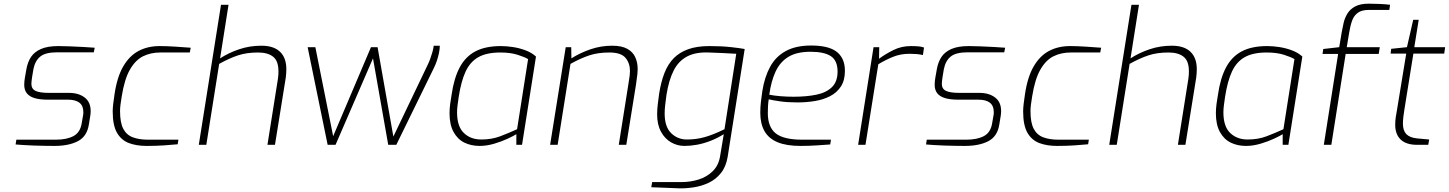

<svg xmlns="http://www.w3.org/2000/svg" viewBox="-20 -789 7893 1046"><path d="M276 6Q258 6 228 5.5Q198 5 165.5 4Q133 3 105.5 1Q78 -1 65 -2L69 -28H284Q343 -28 380 -47.5Q417 -67 425 -117L433 -163Q434 -168 434 -171.5Q434 -175 434 -179Q434 -246 350 -246H241Q197 -246 168.5 -254.5Q140 -263 126 -281Q112 -299 112 -327Q112 -337 113 -347Q114 -357 116 -368L124 -413Q131 -452 149.5 -479.5Q168 -507 204 -522.5Q240 -538 298 -538Q323 -538 360.5 -536.5Q398 -535 435.5 -533Q473 -531 496 -529L491 -504H291Q228 -504 199.5 -481Q171 -458 162 -412L155 -370Q153 -356 152 -347.5Q151 -339 151 -332Q151 -305 173.5 -294Q196 -283 247 -283H356Q408 -283 441 -258Q474 -233 474 -184Q474 -178 473.5 -172Q473 -166 472 -159L464 -110Q454 -46 404.5 -20Q355 6 276 6Z M778 6Q724 6 682.5 -9.5Q641 -25 617.5 -65.5Q594 -106 594 -182Q594 -201 597 -225Q600 -249 604 -276Q618 -370 651.5 -427.5Q685 -485 735 -511.5Q785 -538 850 -538Q886 -538 933.5 -535Q981 -532 1019 -529L1014 -503H853Q801 -503 759.5 -482.5Q718 -462 688 -410Q658 -358 643 -263Q639 -239 636.5 -219.5Q634 -200 634 -184Q634 -121 651.5 -87.5Q669 -54 703.5 -41Q738 -28 787 -28H952L948 -3Q917 0 874 3Q831 6 778 6Z M1063 0 1184 -763H1225L1179 -471Q1225 -501 1282.5 -520.5Q1340 -540 1404 -540Q1471 -540 1505.5 -507Q1540 -474 1540 -412Q1540 -392 1537 -367L1478 0H1437L1494 -359Q1496 -371 1496.5 -381.5Q1497 -392 1497 -401Q1497 -457 1468 -480Q1439 -503 1386 -503Q1324 -503 1277 -487.5Q1230 -472 1174 -441L1104 0Z M1765 0 1656 -532H1698L1795 -47L2001 -532H2037L2123 -45L2311 -438Q2317 -450 2323.5 -467.5Q2330 -485 2335.5 -504.5Q2341 -524 2343 -540H2376Q2376 -522 2371.5 -500.5Q2367 -479 2360 -458Q2353 -437 2343 -417L2139 0H2095L2012 -471L1808 0Z M2593 6Q2547 6 2510 -12Q2473 -30 2451 -70Q2429 -110 2429 -172Q2429 -196 2432.5 -222.5Q2436 -249 2440 -271Q2453 -363 2484.5 -422Q2516 -481 2570.5 -509.5Q2625 -538 2709 -538Q2740 -538 2775.5 -532.5Q2811 -527 2844 -514.5Q2877 -502 2900 -481L2824 0H2793V-58Q2779 -49 2746 -33.5Q2713 -18 2672 -6Q2631 6 2593 6ZM2602 -29Q2659 -29 2705 -46.5Q2751 -64 2797 -85L2857 -467Q2839 -478 2800 -490.5Q2761 -503 2706 -503Q2631 -503 2586 -477.5Q2541 -452 2516.5 -399Q2492 -346 2479 -261Q2475 -234 2472.5 -214Q2470 -194 2470 -177Q2470 -100 2507 -64.5Q2544 -29 2602 -29Z M2977 0 3062 -532H3092L3093 -471Q3140 -501 3197 -520.5Q3254 -540 3315 -540Q3367 -540 3397.5 -523Q3428 -506 3441 -477Q3454 -448 3454 -413Q3454 -402 3452.5 -386Q3451 -370 3445 -329L3392 0H3351L3403 -328Q3409 -364 3410.5 -378Q3412 -392 3412 -402Q3412 -445 3387.5 -474Q3363 -503 3300 -503Q3238 -503 3191 -487.5Q3144 -472 3088 -441L3018 0Z M3680 237 3528 231 3533 203H3691Q3741 203 3786 189Q3831 175 3863 143.5Q3895 112 3903 62L3923 -58Q3888 -36 3850.5 -21.5Q3813 -7 3777 -0.5Q3741 6 3709 6Q3670 6 3636 -13.5Q3602 -33 3581 -71.5Q3560 -110 3560 -166Q3560 -192 3563.5 -221Q3567 -250 3571 -279Q3581 -343 3600 -391.5Q3619 -440 3650.5 -472Q3682 -504 3729.5 -521Q3777 -538 3845 -538Q3910 -538 3960.5 -532.5Q4011 -527 4037 -522L3944 67Q3935 120 3907 154.5Q3879 189 3840.5 207Q3802 225 3759.5 231.5Q3717 238 3680 237ZM3722 -29Q3774 -29 3821 -42.5Q3868 -56 3927 -85L3991 -496Q3954 -498 3917 -500Q3880 -502 3842 -503Q3770 -506 3723.5 -481.5Q3677 -457 3650.5 -405.5Q3624 -354 3611 -273Q3607 -243 3604 -218Q3601 -193 3601 -171Q3601 -98 3636.5 -63.5Q3672 -29 3722 -29Z M4341 6Q4265 6 4216.5 -14Q4168 -34 4145 -74.5Q4122 -115 4122 -174Q4122 -206 4125.5 -235Q4129 -264 4133 -292Q4145 -369 4175.5 -425Q4206 -481 4261 -511Q4316 -541 4399 -541Q4443 -541 4477 -533.5Q4511 -526 4534 -510Q4557 -494 4570 -467.5Q4583 -441 4583 -403Q4583 -351 4561 -317.5Q4539 -284 4502 -265Q4465 -246 4419 -238.5Q4373 -231 4324 -231Q4271 -231 4229 -237Q4187 -243 4168 -248Q4165 -230 4164 -211Q4163 -192 4163 -173Q4163 -97 4206 -62.5Q4249 -28 4351 -28H4507L4503 -2Q4476 0 4431.5 3Q4387 6 4341 6ZM4303 -262Q4373 -262 4427 -273Q4481 -284 4512 -314Q4543 -344 4543 -399Q4543 -459 4506.5 -483Q4470 -507 4396 -507Q4321 -507 4275.5 -479.5Q4230 -452 4205.5 -399.5Q4181 -347 4171 -273Q4196 -268 4231 -265Q4266 -262 4303 -262Z M4655 0 4739 -532H4770L4769 -469Q4804 -495 4847.5 -516.5Q4891 -538 4942 -538Q4964 -538 4982.5 -536.5Q5001 -535 5014 -530L5008 -489Q4992 -493 4974 -494.5Q4956 -496 4935 -496Q4885 -496 4843 -478.5Q4801 -461 4765 -439L4695 0Z M5236 6Q5218 6 5188 5.5Q5158 5 5125.5 4Q5093 3 5065.5 1Q5038 -1 5025 -2L5029 -28H5244Q5303 -28 5340 -47.5Q5377 -67 5385 -117L5393 -163Q5394 -168 5394 -171.5Q5394 -175 5394 -179Q5394 -246 5310 -246H5201Q5157 -246 5128.5 -254.5Q5100 -263 5086 -281Q5072 -299 5072 -327Q5072 -337 5073 -347Q5074 -357 5076 -368L5084 -413Q5091 -452 5109.5 -479.5Q5128 -507 5164 -522.5Q5200 -538 5258 -538Q5283 -538 5320.5 -536.5Q5358 -535 5395.5 -533Q5433 -531 5456 -529L5451 -504H5251Q5188 -504 5159.5 -481Q5131 -458 5122 -412L5115 -370Q5113 -356 5112 -347.5Q5111 -339 5111 -332Q5111 -305 5133.5 -294Q5156 -283 5207 -283H5316Q5368 -283 5401 -258Q5434 -233 5434 -184Q5434 -178 5433.5 -172Q5433 -166 5432 -159L5424 -110Q5414 -46 5364.5 -20Q5315 6 5236 6Z M5738 6Q5684 6 5642.5 -9.5Q5601 -25 5577.5 -65.5Q5554 -106 5554 -182Q5554 -201 5557 -225Q5560 -249 5564 -276Q5578 -370 5611.5 -427.5Q5645 -485 5695 -511.5Q5745 -538 5810 -538Q5846 -538 5893.5 -535Q5941 -532 5979 -529L5974 -503H5813Q5761 -503 5719.5 -482.5Q5678 -462 5648 -410Q5618 -358 5603 -263Q5599 -239 5596.5 -219.5Q5594 -200 5594 -184Q5594 -121 5611.5 -87.5Q5629 -54 5663.5 -41Q5698 -28 5747 -28H5912L5908 -3Q5877 0 5834 3Q5791 6 5738 6Z M6023 0 6144 -763H6185L6139 -471Q6185 -501 6242.5 -520.5Q6300 -540 6364 -540Q6431 -540 6465.5 -507Q6500 -474 6500 -412Q6500 -392 6497 -367L6438 0H6397L6454 -359Q6456 -371 6456.5 -381.5Q6457 -392 6457 -401Q6457 -457 6428 -480Q6399 -503 6346 -503Q6284 -503 6237 -487.5Q6190 -472 6134 -441L6064 0Z M6768 6Q6722 6 6685 -12Q6648 -30 6626 -70Q6604 -110 6604 -172Q6604 -196 6607.5 -222.5Q6611 -249 6615 -271Q6628 -363 6659.5 -422Q6691 -481 6745.5 -509.5Q6800 -538 6884 -538Q6915 -538 6950.5 -532.5Q6986 -527 7019 -514.5Q7052 -502 7075 -481L6999 0H6968V-58Q6954 -49 6921 -33.5Q6888 -18 6847 -6Q6806 6 6768 6ZM6777 -29Q6834 -29 6880 -46.5Q6926 -64 6972 -85L7032 -467Q7014 -478 6975 -490.5Q6936 -503 6881 -503Q6806 -503 6761 -477.5Q6716 -452 6691.5 -399Q6667 -346 6654 -261Q6650 -234 6647.5 -214Q6645 -194 6645 -177Q6645 -100 6682 -64.5Q6719 -29 6777 -29Z M7192 0 7270 -495H7185L7189 -522L7276 -532L7290 -616Q7294 -638 7300 -664.5Q7306 -691 7320.5 -715Q7335 -739 7363 -754Q7391 -769 7437 -769Q7465 -769 7497 -767.5Q7529 -766 7553 -763L7549 -735H7438Q7399 -735 7377.5 -719.5Q7356 -704 7346 -676Q7336 -648 7330 -610L7317 -532H7497L7491 -495H7311L7233 0Z M7701 0Q7641 0 7611 -28.5Q7581 -57 7581 -109Q7581 -131 7584 -151Q7587 -171 7591 -192L7641 -497H7556L7559 -523L7645 -532L7679 -681H7709L7685 -532H7853L7848 -497H7680L7631 -192Q7628 -174 7625.5 -153.5Q7623 -133 7623 -115Q7623 -78 7641.5 -58.5Q7660 -39 7700 -35L7766 -29L7761 0Z"/></svg>

Font: Exo Thin ExtraLight
Style: Italic
Weight: 250
Italic angle: -9°
Version: Version 2.000